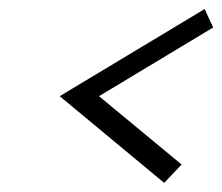

<svg xmlns="http://www.w3.org/2000/svg" viewBox="-20 -460 494 427"><path d="M112.8 -246.1 435.1 -439.9 454.1 -398.9 200.2 -246.1 383.8 -94.2 345.2 -53.2Z"/></svg>

Font: Pfennig
Style: Italic
Weight: 500
Italic angle: -13°
Version: Version 20120410 ; ttfautohint (v0.8)